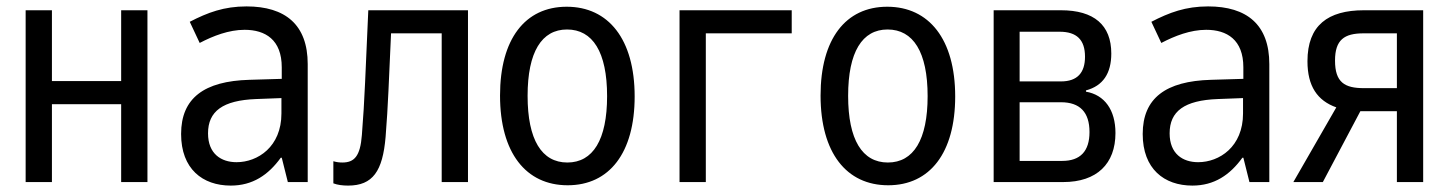

<svg xmlns="http://www.w3.org/2000/svg" viewBox="-20 -568 4540 599"><path d="M60 0H142V-243H358V0H440V-536H358V-315H142V-536H60Z M700 11C768 11 817 -22 856 -76H859L878 0H940V-368C940 -491 870 -548 749 -548C679 -548 628 -529 572 -500L603 -434C645 -456 694 -475 743 -475C808 -475 859 -444 859 -358V-322L758 -319C617 -315 545 -262 545 -150C545 -41 612 11 700 11ZM718 -62C670 -62 629 -88 629 -152C629 -221 675 -255 779 -259L858 -262V-214C858 -110 784 -62 718 -62Z M1066 11C1143 11 1174 -34 1183 -141C1191 -240 1193 -315 1200 -464H1358V0H1440V-536H1129C1120 -342 1118 -258 1109 -147C1104 -80 1085 -61 1048 -61C1039 -61 1030 -62 1020 -65V4C1033 9 1049 11 1066 11Z M1751 10C1881 10 1960 -91 1960 -267C1960 -446 1878 -547 1748 -547C1618 -547 1540 -446 1540 -270C1540 -91 1621 10 1751 10ZM1750 -61C1670 -61 1626 -132 1626 -269C1626 -406 1670 -476 1749 -476C1829 -476 1874 -406 1874 -268C1874 -132 1830 -61 1750 -61Z M2100 0H2182V-464H2450V-536H2100Z M2751 10C2881 10 2960 -91 2960 -267C2960 -446 2878 -547 2748 -547C2618 -547 2540 -446 2540 -270C2540 -91 2621 10 2751 10ZM2750 -61C2670 -61 2626 -132 2626 -269C2626 -406 2670 -476 2749 -476C2829 -476 2874 -406 2874 -268C2874 -132 2830 -61 2750 -61Z M3080 0H3297C3402 0 3460 -57 3460 -153C3460 -225 3426 -272 3368 -282V-286C3421 -300 3447 -339 3447 -401C3447 -490 3393 -536 3290 -536H3080ZM3161 -314V-469H3286C3339 -469 3365 -444 3365 -391C3365 -341 3341 -314 3290 -314ZM3161 -66V-249H3290C3349 -249 3379 -218 3379 -156C3379 -96 3350 -66 3294 -66Z M3700 11C3768 11 3817 -22 3856 -76H3859L3878 0H3940V-368C3940 -491 3870 -548 3749 -548C3679 -548 3628 -529 3572 -500L3603 -434C3645 -456 3694 -475 3743 -475C3808 -475 3859 -444 3859 -358V-322L3758 -319C3617 -315 3545 -262 3545 -150C3545 -41 3612 11 3700 11ZM3718 -62C3670 -62 3629 -88 3629 -152C3629 -221 3675 -255 3779 -259L3858 -262V-214C3858 -110 3784 -62 3718 -62Z M4015 0H4107L4224 -221H4338V0H4420V-536H4235C4123 -536 4059 -489 4059 -377C4059 -299 4090 -254 4149 -233ZM4235 -293C4175 -293 4145 -311 4145 -379C4145 -444 4174 -464 4234 -464H4338V-293Z"/></svg>

Font: Noto Sans Mono ExtraCondensed
Style: Regular
Weight: 400
Width: 2
Designer: Monotype Design Team
Foundry: Monotype Imaging Inc.
Version: Version 2.014